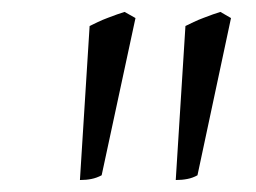

<svg xmlns="http://www.w3.org/2000/svg" viewBox="-20 -718 426 319"><path d="M148.9 -426.8Q140.6 -422.4 132.1 -420.7Q123.5 -418.9 112.8 -418.9L128.9 -674.8Q134.8 -677.7 142.6 -681.4Q150.4 -685.1 158.7 -688.2Q167 -691.4 174.6 -694.1Q182.1 -696.8 187 -698.2L205.1 -688ZM308.1 -426.8Q300.3 -422.4 291.5 -420.7Q282.7 -418.9 272 -418.9L288.1 -674.8Q293.9 -677.7 301.8 -681.4Q309.6 -685.1 317.9 -688.2Q326.2 -691.4 333.7 -694.1Q341.3 -696.8 346.2 -698.2L363.8 -688Z"/></svg>

Font: Gentium Plus Cyr
Style: Italic
Weight: 400
Italic angle: -8°
Designer: J. Victor Gaultney, Annie Olsen, Iska Routamaa, Becca Hirsbrunner
Foundry: SIL International
Version: Version 5.000